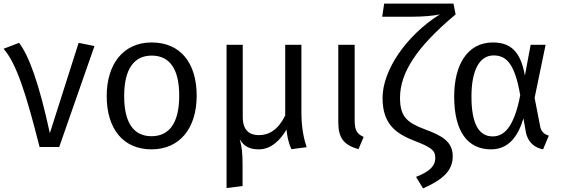

<svg xmlns="http://www.w3.org/2000/svg" viewBox="-22 -817 3122 1067"><path d="M84 -579 -2 -546C70 -463 123 -296 198 0H307L503 -561L415 -579L255 -77C195 -355 138 -509 84 -579Z M821 -581C663 -581 571 -461 571 -283C571 -103 661 13 820 13C979 13 1071 -107 1071 -285C1071 -467 981 -581 821 -581ZM821 -508C920 -508 974 -435 974 -285C974 -133 918 -60 820 -60C722 -60 668 -133 668 -283C668 -435 724 -508 821 -508Z M1682 1C1666 -48 1653 -108 1653 -193V-568H1563V-175C1524 -96 1473 -66 1417 -66C1365 -66 1327 -92 1327 -167V-568H1237V228L1326 217V99C1326 33 1322 -3 1310 -44C1333 -4 1364 13 1417 13C1487 13 1539 -43 1570 -97C1575 -57 1579 -30 1597 12Z M1949 -568H1858V-137C1858 -50 1889 -11 1970 12L1999 -56C1963 -72 1949 -91 1949 -148Z M2498 -797H2113L2102 -724H2264C2332 -724 2392 -730 2422 -737C2232 -617 2104 -424 2104 -273C2104 -136 2168 -78 2280 -35C2372 1 2397 17 2397 60C2397 113 2353 141 2290 166L2329 230C2442 180 2494 130 2494 51C2494 -31 2432 -64 2340 -98C2241 -135 2201 -168 2201 -273C2201 -411 2290 -553 2510 -737Z M2717 -581C2575 -581 2502 -456 2502 -281C2502 -84 2578 13 2707 13C2804 13 2857 -59 2887 -159L2900 -85C2910 -26 2951 5 2996 13L3028 -63C2997 -73 2984 -89 2979 -119L2949 -273L3010 -568H2927L2895 -397C2871 -535 2812 -581 2717 -581ZM2721 -509C2793 -509 2839 -462 2869 -288C2833 -98 2772 -59 2716 -59C2640 -59 2598 -127 2598 -281C2598 -429 2644 -509 2721 -509Z"/></svg>

Font: Glow Sans SC Normal Book
Style: Regular
Weight: 500
Designer: Ryoko NISHIZUKA (kana, bopomofo & ideographs); Paul D. Hunt (Latin, Greek & Cyrillic); Sandoll Communications, Soo-young
Version: Version 0.93